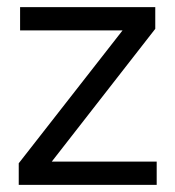

<svg xmlns="http://www.w3.org/2000/svg" viewBox="-20 -520 493 540"><path d="M32.7 0V-60.8L324.7 -434.5H36.5V-500H416.7V-438.9L125.6 -65.5H420.7V0Z"/></svg>

Font: Envelope Sans Variable
Style: Regular
Weight: 500
Designer: Andreas Rasmussen / Norman Anderson
Foundry: mail.de GmbH
Version: Version 1.150